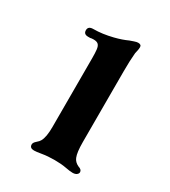

<svg xmlns="http://www.w3.org/2000/svg" viewBox="-100 -679 402 454"><g transform="rotate(30 101.0 -452.0)"><path d="M49 -290Q49 -295 55.5 -300.5Q62 -306 64 -310Q71 -322 71 -350V-539Q71 -552 70 -561Q69 -570 65 -574Q61 -578 52 -578Q46 -578 43 -577H37Q25 -577 25 -588Q25 -599 39 -599Q63 -599 91 -606Q111 -611 126 -618Q129 -619 136 -621.5Q143 -624 147 -624Q156 -624 156 -617Q156 -612 155 -608Q154 -604 153 -599Q151 -577 151 -549V-355Q151 -327 156 -315Q160 -305 171 -300Q181 -297 181 -290Q181 -286 177 -283Q173 -280 166 -280Q159 -280 146 -282.5Q133 -285 115 -285Q96 -285 81.5 -282.5Q67 -280 61 -280Q49 -280 49 -290Z"/></g></svg>

Font: Raigarh
Style: Bold
Weight: 700
Designer: jaikishan Patel
Foundry: MagicType
Version: Version 1.000